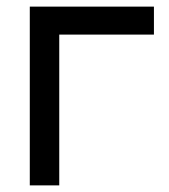

<svg xmlns="http://www.w3.org/2000/svg" viewBox="-20 -560 510 580"><path d="M70 0H159V-455.5H445V-540H70Z"/></svg>

Font: Eudonet Medium
Style: Regular
Weight: 500
Designer: Mikhail Sharanda
Foundry: Mikhail Sharanda
Version: Version 4.503;Glyphs 3.1.2 (3151)